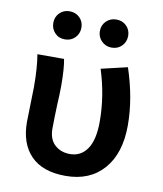

<svg xmlns="http://www.w3.org/2000/svg" viewBox="-86 -839 782 922"><g transform="rotate(10 304.5 -378.0)"><path d="M69 -210Q69 -240 71 -296Q73 -352 73 -381Q73 -475 62 -539H192Q201 -493 201 -409Q201 -372 198 -321Q197 -291 196 -260Q195 -229 195 -200Q195 -148 224.5 -121Q254 -94 299 -94Q352 -94 382.5 -138.5Q413 -183 413 -272Q413 -398 373 -523L501 -553Q549 -409 549 -278Q549 -141 481.5 -64Q414 13 296 13Q184 13 126.5 -46Q69 -105 69 -210ZM338 -701Q338 -730 358 -749.5Q378 -769 407 -769Q437 -769 456.5 -749.5Q476 -730 476 -701Q476 -672 456.5 -652Q437 -632 407 -632Q378 -632 358 -652Q338 -672 338 -701ZM111 -701Q111 -730 130.5 -749.5Q150 -769 179 -769Q209 -769 228.5 -749.5Q248 -730 248 -701Q248 -672 228.5 -652Q209 -632 179 -632Q149 -632 130 -652Q111 -672 111 -701Z"/></g></svg>

Font: Nebula Sans Semibold
Style: Regular
Weight: 600
Designer: Paul D. Hunt for Adobe (as Source Sans)
Foundry: Nebula Entertainment & Broadcasting LLC
Version: Version 1.010